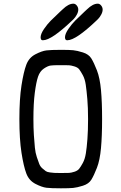

<svg xmlns="http://www.w3.org/2000/svg" viewBox="-20 -1020 658 1040"><path d="M213 -802H211Q200 -802 200 -819Q201 -838 219 -864Q237 -890 255 -908Q273 -926 307 -958Q316 -966 320 -970Q351 -1000 377 -1000H378Q388 -1000 396 -990Q404 -980 404 -968Q404 -955 396 -940.5Q388 -926 380 -918L372 -910Q259 -802 213 -802ZM345 -802H343Q332 -802 332 -819Q333 -838 351 -864Q369 -890 387 -908Q405 -926 439 -958Q448 -966 452 -970Q483 -1000 509 -1000H510Q520 -1000 528 -990Q536 -980 536 -968Q536 -955 528 -940.5Q520 -926 512 -918L504 -910Q391 -802 345 -802ZM310 0Q256 0 231.5 -3Q207 -6 172 -24Q137 -42 122.5 -80.5Q108 -119 96.5 -192Q85 -265 85 -375Q85 -485 96.5 -558Q108 -631 122.5 -669.5Q137 -708 172 -726Q207 -744 231.5 -747Q256 -750 310 -750Q355 -750 376 -748Q397 -746 429 -736Q461 -726 475 -703Q489 -680 505 -639Q521 -598 527 -532.5Q533 -467 533 -375Q533 -283 527 -217.5Q521 -152 505 -111Q489 -70 475 -47Q461 -24 429 -14Q397 -4 376 -2Q355 0 310 0ZM320 -83Q343 -83 354 -83.5Q365 -84 382.5 -89.5Q400 -95 408.5 -105.5Q417 -116 428.5 -137Q440 -158 445 -189Q450 -220 453.5 -266.5Q457 -313 457 -375Q457 -437 453 -483.5Q449 -530 444.5 -561Q440 -592 428.5 -613Q417 -634 409 -644.5Q401 -655 382.5 -660.5Q364 -666 353.5 -666.5Q343 -667 320 -667Q313 -667 310 -667Q307 -667 301 -667Q269 -667 254 -665Q239 -663 217.5 -648.5Q196 -634 186 -604.5Q176 -575 168.5 -517.5Q161 -460 161 -375Q161 -327 163.5 -288Q166 -249 169 -220Q172 -191 179.5 -169Q187 -147 192.5 -132.5Q198 -118 209.5 -108Q221 -98 228 -93Q235 -88 250.5 -86Q266 -84 274 -83.5Q282 -83 301 -83Q307 -83 310 -83Q313 -83 320 -83Z"/></svg>

Font: Hermit Light
Style: Regular
Weight: 300
Designer: Pablo Caro
Version: Version 2.000;PS 002.000;hotconv 1.0.88;makeotf.lib2.5.64775